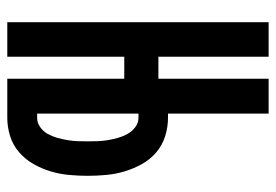

<svg xmlns="http://www.w3.org/2000/svg" viewBox="-138 -638 775 540"><g transform="rotate(90 250.0 -367.5)"><path d="M42 0V-735H139V-425H201V-735H299V-452H311Q337 -452 362.5 -444Q388 -436 408 -419Q428 -402 441 -378.5Q454 -355 461.5 -330Q469 -305 471.5 -278.5Q474 -252 474 -226Q474 -200 471.5 -173.5Q469 -147 461.5 -122Q454 -97 441 -74Q428 -51 408 -33.5Q388 -16 362.5 -8Q337 0 311 0H201V-329H139V0ZM311 -84Q325 -84 337 -92.5Q349 -101 356 -113.5Q363 -126 367 -140Q371 -154 373.5 -168.5Q376 -183 376.5 -197.5Q377 -212 377 -226Q377 -241 376.5 -255Q376 -269 373.5 -283.5Q371 -298 367 -312Q363 -326 356 -338.5Q349 -351 337 -360Q325 -369 311 -369H299V-84Z"/></g></svg>

Font: Iosevka Fixed
Style: Bold
Weight: 700
Monospace: yes
Designer: Belleve Invis
Foundry: Belleve Invis
Version: Version 32.3.0